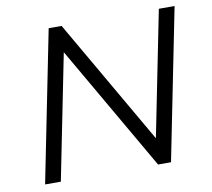

<svg xmlns="http://www.w3.org/2000/svg" viewBox="-78 -788 969 877"><g transform="rotate(-10 406.5 -350.0)"><path d="M786 -700 646 0H586L251 -580L135 0H62L202 -700H262L597 -120L713 -700Z"/></g></svg>

Font: Idrija
Style: Italic
Weight: 400
Italic angle: -11.3°
Designer: Julieta Ulanovsky
Foundry: Julieta Ulanovsky
Version: Version 7.200